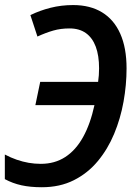

<svg xmlns="http://www.w3.org/2000/svg" viewBox="-20 -745 555 774"><path d="M148.4 9.8Q102.5 9.8 66.7 2Q30.8 -5.9 -0.5 -22.9V-122.1Q23.4 -109.4 47.6 -101.1Q71.8 -92.8 95.9 -88.6Q120.1 -84.5 144.5 -84.5Q200.7 -84.5 243.2 -112.1Q285.6 -139.6 314.9 -192.4Q344.2 -245.1 360.8 -321.3H122.6L142.1 -415H375.5Q377.4 -427.7 378.4 -441.7Q379.4 -455.6 379.4 -469.7Q379.4 -521 366 -556.9Q352.5 -592.8 326.2 -611.6Q299.8 -630.4 260.3 -630.4Q224.6 -630.4 194.8 -621.8Q165 -613.3 130.9 -597.7L102.5 -684.1Q140.1 -702.6 183.6 -713.6Q227.1 -724.6 274.9 -724.6Q343.3 -724.6 391.4 -695.3Q439.5 -666 464.8 -609.1Q490.2 -552.2 490.2 -469.2Q490.2 -402.8 478 -335Q465.8 -267.1 440.2 -205.6Q414.6 -144 374.3 -95.5Q334 -46.9 277.8 -18.6Q221.7 9.8 148.4 9.8Z"/></svg>

Font: Open Sans SemiCondensed SemiBold
Style: Italic
Weight: 600
Width: 4
Italic angle: -12°
Designer: Monotype Design Team
Foundry: Monotype Imaging Inc.
Version: Version 3.000